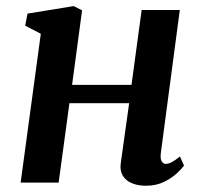

<svg xmlns="http://www.w3.org/2000/svg" viewBox="-20 -584 648 614"><path d="M494.5 -96Q492 -77 496.8 -68.5Q501.5 -60 510 -60Q518.5 -60 528.5 -65Q538.5 -70 555.5 -83.5L568.5 -54.5Q563.5 -47 547.5 -31.5Q531.5 -16 505.8 -3Q480 10 447 10Q421 10 401.5 1.8Q382 -6.5 372.5 -22.5Q363 -38.5 366 -61L393 -254H202L167.5 0H46L110.5 -476L60.5 -502L68 -540.5L215.5 -564.5L242.5 -551L210.5 -312.5H400.5L433 -552H555Z"/></svg>

Font: Merriweather 24pt SemiBold
Style: Italic
Weight: 600
Italic angle: -7.8°
Version: Version 2.101